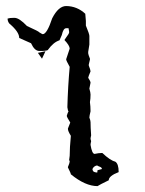

<svg xmlns="http://www.w3.org/2000/svg" viewBox="-20 -614 484 643"><path d="M201.7 -593.8Q238.3 -593.3 265.6 -567.9Q267.6 -548.3 267.6 -543.5V-528.3Q279.3 -500 279.3 -493.7V-464.8Q279.3 -462.4 275.4 -440.4V-435.5Q275.4 -432.1 281.2 -417.5V-414.6Q277.3 -399.9 277.3 -397.9V-394.5Q283.2 -379.4 283.2 -375Q275.4 -356.4 275.4 -353.5Q283.2 -341.8 283.2 -336.9L279.3 -317.4Q283.2 -303.7 283.2 -297.4Q283.2 -283.2 281.2 -272Q283.2 -257.8 283.2 -241.2Q279.3 -225.1 279.3 -220.2Q283.2 -210.4 283.2 -205.1Q283.2 -188 285.2 -160.6Q283.2 -152.3 283.2 -148.9L285.2 -141.1Q283.2 -132.8 283.2 -128.9Q288.1 -98.6 296.9 -98.6Q310.5 -101.6 320.3 -101.6H322.8Q349.1 -76.7 365.7 -72.8Q377.4 -65.9 377.4 -37.6Q344.2 -24.9 344.2 -10.3Q312 5.4 306.6 9.3Q265.6 9.3 217.3 -30.3Q217.3 -33.7 207.5 -53.2V-54.7Q213.4 -68.8 213.4 -72.8Q213.4 -77.1 211.4 -77.1L213.4 -92.3Q213.4 -119.1 217.3 -159.2Q207.5 -174.8 207.5 -182.1V-183.6L215.3 -203.6Q203.6 -222.2 203.6 -226.1Q207.5 -239.7 209.5 -239.7Q207.5 -242.2 205.6 -254.9Q207.5 -324.7 213.4 -390.1Q201.7 -411.1 201.7 -414.6V-416L213.4 -451.2Q213.4 -461.4 195.8 -480L200.7 -487.3Q211.4 -502 211.4 -503.9V-508.8L209.5 -519.5H201.7Q191.9 -519.5 187 -496.6L179.2 -479Q159.2 -472.7 141.1 -447.8Q141.1 -444.3 122.1 -443.4H111.3Q95.7 -443.4 84 -469.2L44.4 -486.8Q44.4 -507.3 11.2 -535.2Q5.4 -542.5 5.4 -551.8Q12.7 -554.2 24.9 -554.2H28.8Q44.4 -554.2 70.3 -526.9Q111.3 -508.3 111.3 -505.9Q121.6 -499.5 123 -499.5Q137.2 -499.5 154.8 -552.7Q175.8 -593.8 201.7 -593.8ZM305.7 -60.1Q293.9 -58.1 289.6 -47.9Q289.6 -44.4 292 -40.8Q294.4 -37.1 305.7 -36.1L306.6 -43.9L321.3 -47.9Q321.3 -53.2 313.5 -55.9Q305.7 -58.6 305.7 -60.1ZM132.3 -442.4 120.6 -417.5 106.9 -437Z"/></svg>

Font: Truetypewriter PolyglOTT
Style: Regular
Weight: 400
Designer: Sergey Beatoff a.k.a. Sam_T
Version: Version 3.76